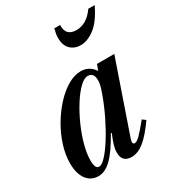

<svg xmlns="http://www.w3.org/2000/svg" viewBox="-194 -923 955 1048"><g transform="rotate(-30 283.0 -399.0)"><path d="M118.5 10.5Q71 10.5 44 -26.2Q17 -63 17 -127Q17 -180.5 35 -237.5Q53 -294.5 84.2 -347.5Q115.5 -400.5 154.5 -442.8Q193.5 -485 235.8 -509.8Q278 -534.5 318.5 -534.5Q371.5 -534.5 402.5 -488L416 -524.5H525L372 -81Q360 -46.5 379 -46.5Q391 -46.5 411.5 -66.2Q432 -86 476 -140L496.5 -124.5Q446.5 -53.5 406.5 -21.5Q366.5 10.5 327.5 10.5Q267.5 10.5 267.5 -50.5Q267.5 -71.5 274.5 -96Q281.5 -120.5 297.5 -157.5L292.5 -159.5Q242 -69 201 -29.2Q160 10.5 118.5 10.5ZM146.5 -32.5Q163.5 -32.5 190 -61Q216.5 -89.5 246.8 -137.5Q277 -185.5 306.5 -245.5Q336 -305.5 358.5 -368.5Q370 -399.5 373.2 -415.8Q376.5 -432 376.5 -445Q376.5 -493 338.5 -493Q315.5 -493 286.8 -465Q258 -437 229 -391.2Q200 -345.5 175.5 -291Q151 -236.5 136.2 -182.5Q121.5 -128.5 121.5 -85Q121.5 -32.5 146.5 -32.5ZM391.5 -657Q353 -657 327.8 -681.2Q302.5 -705.5 302.5 -752.5Q302.5 -765 304.5 -778Q306.5 -791 311 -809H348Q344.5 -740 413 -740Q444 -740 472.2 -756.8Q500.5 -773.5 525.5 -809H565.5Q526.5 -727 481 -692Q435.5 -657 391.5 -657Z"/></g></svg>

Font: Libre Caslon Condensed SemiBold Italic
Style: Regular
Weight: 600
Italic angle: -22.583°
Designer: Pablo Impallari, Rodrigo Fuenzalida, Katja Schimmel, Ertekin Erdin
Foundry: Pablo Impallari, Rodrigo Fuenzalida
Version: Version 2.000; ttfautohint (v1.8.4.7-5d5b);gftools[0.9.33]